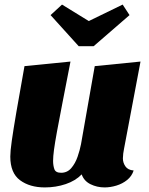

<svg xmlns="http://www.w3.org/2000/svg" viewBox="-20 -799 649 839"><path d="M176 20Q110 20 67.5 -11.5Q25 -43 25 -115Q25 -138 31.5 -184Q38 -230 51.5 -309Q65 -388 87 -510L288 -530Q267 -422 252.5 -347.5Q238 -273 229 -224Q220 -175 216 -145Q212 -115 212 -96Q212 -76 217.5 -60Q223 -44 247 -44Q274 -44 291.5 -64.5Q309 -85 319 -114Q329 -143 334 -169L394 -510L594 -530L522 -149Q520 -140 518.5 -128Q517 -116 517 -107Q517 -88 528 -72Q539 -56 564 -54Q556 -29 535.5 -12.5Q515 4 488.5 12Q462 20 437 20Q404 20 375.5 6Q347 -8 337 -37Q310 -9 267 5.5Q224 20 176 20ZM324 -597 201 -733 251 -779 368 -707 516 -779 546 -733 389 -597Z"/></svg>

Font: Sansita Swashed ExtraBold
Style: Regular
Weight: 800
Designer: Pablo Cosgaya
Foundry: Omnibus-Type
Version: Version 1.003; ttfautohint (v1.8.3)